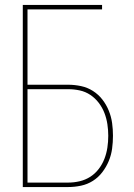

<svg xmlns="http://www.w3.org/2000/svg" viewBox="-20 -755 540 775"><path d="M72 0V-735H392V-717H91V-413H255Q281 -413 307 -407.5Q333 -402 355 -388Q377 -374 393 -353.5Q409 -333 419 -308.5Q429 -284 432.5 -258.5Q436 -233 436 -207Q436 -181 432.5 -155Q429 -129 419 -105Q409 -81 393 -60Q377 -39 355 -25Q333 -11 307 -5.5Q281 0 255 0ZM255 -18Q279 -18 302 -23.5Q325 -29 344.5 -41.5Q364 -54 378.5 -73Q393 -92 401.5 -114Q410 -136 413.5 -159.5Q417 -183 417 -207Q417 -230 413.5 -253.5Q410 -277 401.5 -299Q393 -321 378.5 -340Q364 -359 344.5 -372Q325 -385 302 -390Q279 -395 255 -395H91V-18Z"/></svg>

Font: Iosevka Thin
Style: Regular
Weight: 100
Monospace: yes
Designer: Belleve Invis
Foundry: Belleve Invis
Version: Version 32.5.0; ttfautohint (v1.8.4)